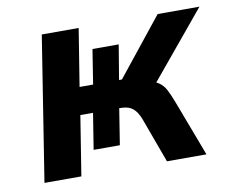

<svg xmlns="http://www.w3.org/2000/svg" viewBox="-62 -578 791 656"><g transform="rotate(-10 334.0 -250.5)"><path d="M42 0 121 -501H249L217 -302H264L283 -422H374L354 -302H364L523 -501H668L460 -250L442 -281Q473 -276 487.5 -266Q502 -256 511 -239Q520 -222 531 -193L604 0H467L412 -150Q405 -170 396 -182.5Q387 -195 374.5 -201Q362 -207 339 -207H326L341 -227L318 -82H227L247 -207H203L170 0Z"/></g></svg>

Font: Nunito Sans 7pt SemiCondensed
Style: Bold Italic
Weight: 700
Width: 4
Italic angle: -9°
Designer: Vernon Adams
Foundry: Vernon Adams
Version: Version 3.101;gftools[0.9.27]